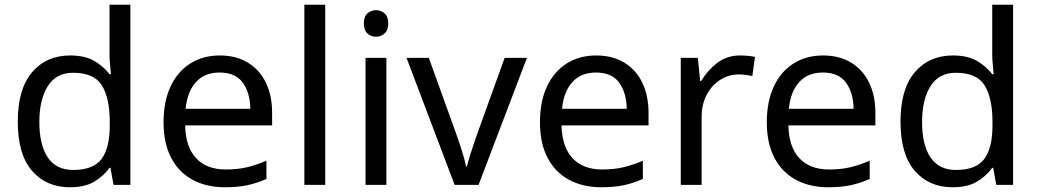

<svg xmlns="http://www.w3.org/2000/svg" viewBox="-20 -780 4379 810"><path d="M275 10Q175 10 115 -59.5Q55 -129 55 -267Q55 -405 115.5 -475.5Q176 -546 276 -546Q338 -546 377.5 -523Q417 -500 442 -467H448Q447 -480 444.5 -505.5Q442 -531 442 -546V-760H530V0H459L446 -72H442Q418 -38 378 -14Q338 10 275 10ZM289 -63Q374 -63 408.5 -109.5Q443 -156 443 -250V-266Q443 -366 410 -419.5Q377 -473 288 -473Q217 -473 181.5 -416.5Q146 -360 146 -265Q146 -169 181.5 -116Q217 -63 289 -63Z M907 -546Q976 -546 1025.5 -516Q1075 -486 1101.5 -431.5Q1128 -377 1128 -304V-251H761Q763 -160 807.5 -112.5Q852 -65 932 -65Q983 -65 1022.5 -74.5Q1062 -84 1104 -102V-25Q1063 -7 1023 1.5Q983 10 928 10Q852 10 793.5 -21Q735 -52 702.5 -113.5Q670 -175 670 -264Q670 -352 699.5 -415Q729 -478 782.5 -512Q836 -546 907 -546ZM906 -474Q843 -474 806.5 -433.5Q770 -393 763 -321H1036Q1035 -389 1004 -431.5Q973 -474 906 -474Z M1352 0H1264V-760H1352Z M1567 -737Q1587 -737 1602.5 -723.5Q1618 -710 1618 -681Q1618 -653 1602.5 -639Q1587 -625 1567 -625Q1545 -625 1530 -639Q1515 -653 1515 -681Q1515 -710 1530 -723.5Q1545 -737 1567 -737ZM1610 -536V0H1522V-536Z M1898 0 1695 -536H1789L1903 -220Q1911 -198 1920 -171Q1929 -144 1936 -119.5Q1943 -95 1946 -78H1950Q1954 -95 1961.5 -120Q1969 -145 1978.5 -172Q1988 -199 1995 -220L2109 -536H2203L1999 0Z M2495 -546Q2564 -546 2613.5 -516Q2663 -486 2689.5 -431.5Q2716 -377 2716 -304V-251H2349Q2351 -160 2395.5 -112.5Q2440 -65 2520 -65Q2571 -65 2610.5 -74.5Q2650 -84 2692 -102V-25Q2651 -7 2611 1.5Q2571 10 2516 10Q2440 10 2381.5 -21Q2323 -52 2290.5 -113.5Q2258 -175 2258 -264Q2258 -352 2287.5 -415Q2317 -478 2370.5 -512Q2424 -546 2495 -546ZM2494 -474Q2431 -474 2394.5 -433.5Q2358 -393 2351 -321H2624Q2623 -389 2592 -431.5Q2561 -474 2494 -474Z M3102 -546Q3117 -546 3134.5 -544.5Q3152 -543 3165 -540L3154 -459Q3141 -462 3125.5 -464Q3110 -466 3096 -466Q3055 -466 3019 -443.5Q2983 -421 2961.5 -380.5Q2940 -340 2940 -286V0H2852V-536H2924L2934 -438H2938Q2964 -482 3005 -514Q3046 -546 3102 -546Z M3452 -546Q3521 -546 3570.5 -516Q3620 -486 3646.5 -431.5Q3673 -377 3673 -304V-251H3306Q3308 -160 3352.5 -112.5Q3397 -65 3477 -65Q3528 -65 3567.5 -74.5Q3607 -84 3649 -102V-25Q3608 -7 3568 1.5Q3528 10 3473 10Q3397 10 3338.5 -21Q3280 -52 3247.5 -113.5Q3215 -175 3215 -264Q3215 -352 3244.5 -415Q3274 -478 3327.5 -512Q3381 -546 3452 -546ZM3451 -474Q3388 -474 3351.5 -433.5Q3315 -393 3308 -321H3581Q3580 -389 3549 -431.5Q3518 -474 3451 -474Z M3999 10Q3899 10 3839 -59.5Q3779 -129 3779 -267Q3779 -405 3839.5 -475.5Q3900 -546 4000 -546Q4062 -546 4101.5 -523Q4141 -500 4166 -467H4172Q4171 -480 4168.5 -505.5Q4166 -531 4166 -546V-760H4254V0H4183L4170 -72H4166Q4142 -38 4102 -14Q4062 10 3999 10ZM4013 -63Q4098 -63 4132.5 -109.5Q4167 -156 4167 -250V-266Q4167 -366 4134 -419.5Q4101 -473 4012 -473Q3941 -473 3905.5 -416.5Q3870 -360 3870 -265Q3870 -169 3905.5 -116Q3941 -63 4013 -63Z"/></svg>

Font: Noto Sans Lepcha
Style: Regular
Weight: 400
Designer: Monotype Design Team
Foundry: Monotype Imaging Inc.
Version: Version 2.006; ttfautohint (v1.8.4.7-5d5b)